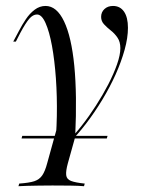

<svg xmlns="http://www.w3.org/2000/svg" viewBox="-20 -446 488 652"><path d="M164.5 76.6Q171.8 14.5 173 -52Q174.2 -118.5 169.8 -180.2Q165.3 -241.9 156.5 -290.3Q147.6 -338.7 134.7 -367.7Q121.8 -396.8 105.6 -396.8Q91.9 -396.8 79.4 -382.3Q66.9 -367.7 49.2 -334.7L33.9 -304.8H25L45.2 -342.7Q54.8 -361.3 67.7 -380.6Q80.6 -400 97.6 -412.9Q114.5 -425.8 134.7 -425.8Q172.6 -425.8 197.6 -373.4Q222.6 -321 232.3 -222.6Q241.9 -124.2 235.5 15.3L211.3 49.2ZM42.7 186.3 45.2 177.4Q79 175 96.4 169.4Q113.7 163.7 123.4 149.6Q133.1 135.5 140.3 108.1L188.7 -66.9L208.9 29.8L237.1 12.9L210.5 108.1Q203.2 134.7 204.8 148.8Q206.5 162.9 221.4 168.5Q236.3 174.2 267.7 177.4L265.3 186.3Q246.8 184.7 219 184.3Q191.1 183.9 158.1 183.9Q133.9 183.9 111.7 184.3Q89.5 184.7 72.2 185.1Q54.8 185.5 42.7 186.3ZM213.7 41.1 208.9 35.5Q232.3 12.9 257.3 -19Q282.3 -50.8 305.6 -87.1Q329 -123.4 347.6 -159.3Q366.1 -195.2 377.4 -227.4Q388.7 -259.7 388.7 -282.3Q388.7 -304 379 -318.1Q369.4 -332.3 356 -342.7Q342.7 -353.2 333.1 -363.7Q323.4 -374.2 323.4 -388.7Q323.4 -404.8 334.7 -415.3Q346 -425.8 363.7 -425.8Q387.9 -425.8 401.2 -406.5Q414.5 -387.1 414.5 -351.6Q414.5 -317.7 403.2 -277Q391.9 -236.3 372.6 -193.1Q353.2 -150 327.4 -107.3Q301.6 -64.5 272.6 -26.6Q243.5 11.3 213.7 41.1ZM53.2 24.2 55.6 15.3H345.2L342.7 24.2Z"/></svg>

Font: Playfair 144pt Light
Style: Italic
Weight: 300
Italic angle: -15.6°
Designer: Claus Eggers Sørensen
Foundry: Claus Eggers Sørensen
Version: Version 2.001;gftools[0.9.30]